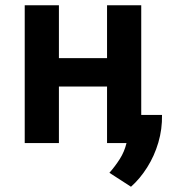

<svg xmlns="http://www.w3.org/2000/svg" viewBox="-20 -544 658 730"><path d="M478 166 396 113Q418 88 435.5 60.5Q453 33 461 0H387V-215H204V0H74V-524H204V-323H387V-524H517V-107H596Q597 -53 582 -2Q567 49 539.5 92.5Q512 136 478 166Z"/></svg>

Font: Ubuntu Sans
Style: Bold
Weight: 700
Designer: Dalton Maag Ltd
Foundry: Dalton Maag Ltd
Version: Version 1.006; ttfautohint (v1.8.4.7-5d5b)